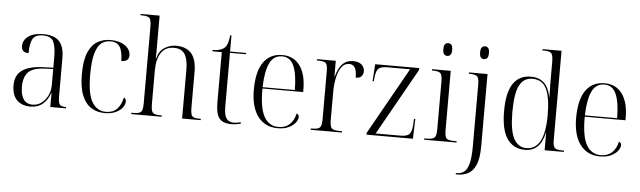

<svg xmlns="http://www.w3.org/2000/svg" viewBox="-56 -986 4839 1451"><g transform="rotate(5 2363.0 -260.0)"><path d="M189 10Q123 10 85.5 -28Q48 -66 48 -139Q48 -217 100.5 -254Q153 -291 259 -295L336 -298V-377Q336 -458 317 -496Q298 -534 237 -534Q180 -534 160 -500Q140 -466 140 -391Q86 -391 86 -440Q86 -486 126.5 -515Q167 -544 240 -544Q321 -544 359.5 -504Q398 -464 398 -375V-87Q398 -40 409 -25Q420 -10 454 -10H458V0H339V-107H337Q321 -55 283 -22.5Q245 10 189 10ZM204 -6Q242 -6 271.5 -28.5Q301 -51 318.5 -87Q336 -123 336 -166V-288L269 -285Q181 -281 146.5 -244Q112 -207 112 -134Q112 -73 134.5 -39.5Q157 -6 204 -6Z M752 10Q695 10 650.5 -17.5Q606 -45 580.5 -106Q555 -167 555 -268Q555 -372 580.5 -432.5Q606 -493 650 -518.5Q694 -544 750 -544Q817 -544 859 -514.5Q901 -485 901 -440Q901 -393 843 -393Q843 -462 822 -498Q801 -534 749 -534Q709 -534 680 -511Q651 -488 634.5 -430Q618 -372 618 -268Q618 -124 655.5 -62Q693 0 761 0Q813 0 844 -31.5Q875 -63 887 -120Q904 -113 904 -90Q904 -69 887.5 -46Q871 -23 837 -6.5Q803 10 752 10Z M953 0V-10H965Q997 -10 1013 -16Q1029 -22 1034.5 -39Q1040 -56 1040 -90V-670Q1040 -720 1027 -735Q1014 -750 972 -750H958V-760H1102V-517Q1102 -499 1102 -482Q1102 -465 1101 -434H1103Q1119 -493 1159 -518.5Q1199 -544 1247 -544Q1323 -544 1362.5 -499Q1402 -454 1402 -358V-90Q1402 -56 1407 -39Q1412 -22 1426.5 -16Q1441 -10 1471 -10H1480V0H1339V-371Q1339 -448 1314.5 -487.5Q1290 -527 1231 -527Q1167 -527 1134.5 -478Q1102 -429 1102 -344V-90Q1102 -56 1107.5 -39Q1113 -22 1128.5 -16Q1144 -10 1175 -10H1184V0Z M1713 10Q1650 10 1622 -23.5Q1594 -57 1594 -143V-526H1523V-536Q1583 -537 1610 -559Q1627 -574 1635 -598.5Q1643 -623 1646 -658H1656V-536H1778V-526H1656V-119Q1656 -55 1674 -29Q1692 -3 1729 -3Q1754 -3 1784 -11V-1Q1770 4 1751 7Q1732 10 1713 10Z M2064 10Q1968 10 1914 -61.5Q1860 -133 1860 -263Q1860 -404 1910 -474Q1960 -544 2053 -544Q2138 -544 2185.5 -479.5Q2233 -415 2233 -298V-279H1924Q1923 -131 1960.5 -65.5Q1998 0 2069 0Q2121 0 2153.5 -29.5Q2186 -59 2198 -113Q2216 -108 2216 -87Q2216 -68 2199 -45.5Q2182 -23 2148.5 -6.5Q2115 10 2064 10ZM2169 -289Q2168 -411 2140.5 -472.5Q2113 -534 2052 -534Q1988 -534 1958 -473.5Q1928 -413 1924 -289Z M2314 0V-10H2325Q2369 -10 2383 -24Q2397 -38 2397 -86V-451Q2397 -483 2391.5 -499Q2386 -515 2369.5 -520.5Q2353 -526 2322 -526H2315V-536H2458V-417H2460Q2469 -449 2484 -478.5Q2499 -508 2524.5 -526.5Q2550 -545 2590 -545Q2631 -545 2653.5 -525.5Q2676 -506 2676 -475Q2676 -452 2662.5 -437Q2649 -422 2619 -422Q2619 -477 2604 -499Q2589 -521 2562 -521Q2526 -521 2503.5 -490Q2481 -459 2470 -408Q2459 -357 2459 -297V-88Q2459 -38 2473 -24Q2487 -10 2532 -10H2551V0Z M2738 0V-14L3023 -521H2850Q2800 -521 2782.5 -502.5Q2765 -484 2760 -434L2758 -407H2748L2757 -536H3091V-522L2806 -15H2994Q3044 -15 3062 -34.5Q3080 -54 3083 -108L3085 -150H3095L3090 0Z M3293 -646Q3279 -646 3269.5 -656.5Q3260 -667 3260 -695Q3260 -722 3269.5 -732.5Q3279 -743 3293 -743Q3308 -743 3317.5 -732.5Q3327 -722 3327 -695Q3327 -667 3317.5 -656.5Q3308 -646 3293 -646ZM3175 0V-10H3193Q3239 -10 3253 -24Q3267 -38 3267 -86V-449Q3267 -497 3253.5 -511.5Q3240 -526 3198 -526H3188V-536H3330V-87Q3330 -55 3335.5 -38Q3341 -21 3357 -15.5Q3373 -10 3403 -10H3421V0Z M3572 -646Q3558 -646 3548.5 -656.5Q3539 -667 3539 -695Q3539 -722 3548.5 -732.5Q3558 -743 3572 -743Q3587 -743 3596.5 -732.5Q3606 -722 3606 -695Q3606 -667 3596.5 -656.5Q3587 -646 3572 -646ZM3436 240V230H3443Q3476 230 3499 212Q3522 194 3534 148Q3546 102 3546 20V-450Q3546 -498 3532 -512Q3518 -526 3477 -526H3468V-536H3609V11Q3609 101 3588.5 150.5Q3568 200 3532 220Q3496 240 3450 240Z M3940 10Q3853 10 3805.5 -58Q3758 -126 3758 -268Q3758 -410 3804 -477.5Q3850 -545 3938 -545Q4062 -545 4088 -405H4090Q4089 -449 4088.5 -491.5Q4088 -534 4088 -559V-672Q4088 -722 4074 -736Q4060 -750 4018 -750H4007V-760H4151V-83Q4151 -37 4165 -23.5Q4179 -10 4224 -10H4235V0H4089V-132H4087Q4056 10 3940 10ZM3950 -4Q4089 -5 4089 -266Q4089 -398 4058 -464Q4027 -530 3951 -530Q3884 -530 3852.5 -468.5Q3821 -407 3821 -266Q3821 -127 3854 -65.5Q3887 -4 3950 -4Z M4509 10Q4413 10 4359 -61.5Q4305 -133 4305 -263Q4305 -404 4355 -474Q4405 -544 4498 -544Q4583 -544 4630.5 -479.5Q4678 -415 4678 -298V-279H4369Q4368 -131 4405.5 -65.5Q4443 0 4514 0Q4566 0 4598.5 -29.5Q4631 -59 4643 -113Q4661 -108 4661 -87Q4661 -68 4644 -45.5Q4627 -23 4593.5 -6.5Q4560 10 4509 10ZM4614 -289Q4613 -411 4585.5 -472.5Q4558 -534 4497 -534Q4433 -534 4403 -473.5Q4373 -413 4369 -289Z"/></g></svg>

Font: Noto Serif Display SemiCondensed Light
Style: Regular
Weight: 300
Width: 4
Designer: Monotype Design Team
Foundry: Monotype Imaging Inc.
Version: Version 2.009